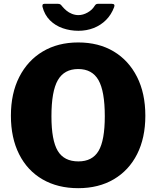

<svg xmlns="http://www.w3.org/2000/svg" viewBox="-20 -974 817 1004"><path d="M389 10Q282 10 202.5 -36Q123 -82 80 -167.5Q37 -253 37 -369Q37 -486 81 -572Q125 -658 204 -705Q283 -752 389 -752Q496 -752 574.5 -705Q653 -658 696.5 -572Q740 -486 740 -369Q740 -253 697 -168Q654 -83 575 -36.5Q496 10 389 10ZM390 -130Q463 -130 495.5 -185Q528 -240 528 -366Q528 -497 495 -555Q462 -613 389 -613Q316 -613 282.5 -555Q249 -497 249 -366Q249 -240 282 -185Q315 -130 390 -130ZM565 -954Q583 -954 577 -937Q562 -897 534.5 -869.5Q507 -842 470 -827.5Q433 -813 390 -813Q347 -813 308 -826.5Q269 -840 241 -868Q213 -896 202 -939Q201 -945 203 -949.5Q205 -954 212 -954H283Q291 -954 295.5 -951Q300 -948 305 -941Q315 -929 327.5 -918.5Q340 -908 356.5 -901.5Q373 -895 390 -895Q414 -895 438 -908.5Q462 -922 474 -942Q479 -950 483 -952Q487 -954 492 -954Z"/></svg>

Font: Libre Franklin ExtraBold
Style: Regular
Weight: 800
Designer: Pablo Impallari, Rodrigo Fuenzalida, Nhung Nguyen
Foundry: Impallari Type
Version: Version 3.000